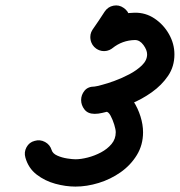

<svg xmlns="http://www.w3.org/2000/svg" viewBox="-20 -640 665 710"><path d="M367 -597Q379 -615 399.5 -619Q420 -623 437 -611Q455 -599 459 -578.5Q463 -558 451 -541Q440 -524 428.5 -507.5Q417 -491 406 -474Q395 -456 374.5 -452Q354 -448 336 -460Q319 -472 315 -492.5Q311 -513 322 -530Q334 -547 345 -563.5Q356 -580 367 -597Q367 -597 367 -597Q367 -597 367 -597ZM325 -471Q312 -487 314.5 -508Q317 -529 333 -542Q396 -591 477 -593Q518 -594 551.5 -571.5Q585 -549 605 -513.5Q625 -478 625 -439Q625 -394 601.5 -359.5Q578 -325 541.5 -299Q505 -273 463.5 -256Q422 -239 385 -229Q372 -226 358 -222.5Q344 -219 330 -219Q305 -219 292.5 -235Q280 -251 280 -270Q280 -289 292.5 -304.5Q305 -320 330 -320Q340 -320 351 -324Q362 -328 372 -328Q404 -328 429.5 -311Q455 -294 472.5 -267Q490 -240 499.5 -209.5Q509 -179 509 -151Q509 -104 486 -66.5Q463 -29 426 -3Q389 23 345 36.5Q301 50 259 50Q223 50 184.5 39.5Q146 29 115.5 5.5Q85 -18 74 -57Q68 -77 78 -95.5Q88 -114 108 -119Q128 -125 146.5 -115Q165 -105 171 -85Q175 -72 192 -64.5Q209 -57 228.5 -54Q248 -51 259 -51Q279 -51 304.5 -57.5Q330 -64 353.5 -76.5Q377 -89 392.5 -107.5Q408 -126 408 -151Q408 -161 402.5 -179Q397 -197 389 -212Q381 -227 372 -227Q362 -227 351.5 -223Q341 -219 330 -219Q305 -219 292.5 -235Q280 -251 280 -270Q280 -289 292.5 -304.5Q305 -320 330 -320Q333 -320 343.5 -322.5Q354 -325 360 -327Q376 -331 403.5 -341Q431 -351 458.5 -365.5Q486 -380 505 -398.5Q524 -417 524 -439Q524 -455 510.5 -473.5Q497 -492 479 -492Q432 -491 396 -462Q379 -449 358.5 -451.5Q338 -454 325 -471Z"/></svg>

Font: FRB American Cursive Ultra
Style: Bold Italic
Weight: 1000
Italic angle: -25°
Version: Version 2.0;Modular Font Editor K font №1